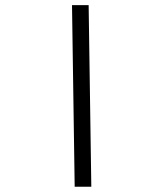

<svg xmlns="http://www.w3.org/2000/svg" viewBox="-20 -713 626 733"><path d="M265.1 0H328.6L318.4 -693.4H254.9Z"/></svg>

Font: Cascadia Code Light
Style: Regular
Weight: 300
Monospace: yes
Designer: Aaron Bell
Foundry: Saja Typeworks
Version: Version 2404.023